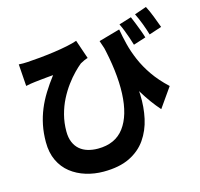

<svg xmlns="http://www.w3.org/2000/svg" viewBox="-128 -987 1256 1208"><g transform="rotate(-15 500.0 -383.0)"><path d="M726 -756Q734 -708 747 -656Q760 -604 783.5 -549Q807 -494 845 -439Q883 -384 941 -330L852 -203Q798 -264 751 -341.5Q704 -419 664 -513Q624 -607 588 -717ZM59 -707Q87 -705 116 -707Q152 -709 198.5 -713.5Q245 -718 292 -724.5Q339 -731 380 -739.5Q421 -748 446 -757L488 -634Q477 -631 463.5 -625Q450 -619 438 -612Q418 -596 391.5 -569Q365 -542 338 -505.5Q311 -469 288.5 -425Q266 -381 252.5 -329.5Q239 -278 239 -222Q239 -181 251.5 -151.5Q264 -122 286 -103Q308 -84 338.5 -75Q369 -66 404 -66Q517 -66 575 -143.5Q633 -221 639 -362Q645 -503 599 -693L728 -486Q745 -406 748 -325Q751 -244 735 -171Q719 -98 679 -40.5Q639 17 571 50Q503 83 401 83Q341 83 286 66Q231 49 188.5 15.5Q146 -18 121.5 -69.5Q97 -121 97 -190Q97 -249 107.5 -300.5Q118 -352 137.5 -399.5Q157 -447 185.5 -493Q214 -539 250 -586Q233 -585 210 -582.5Q187 -580 165 -578Q143 -576 129 -574Q113 -572 99.5 -570Q86 -568 69 -564ZM817 -811Q826 -790 836.5 -763.5Q847 -737 856.5 -711.5Q866 -686 872 -665L791 -639Q784 -663 775 -689Q766 -715 756.5 -739.5Q747 -764 736 -786ZM925 -849Q942 -817 958 -775Q974 -733 985 -703L903 -676Q893 -711 878 -750.5Q863 -790 847 -822Z"/></g></svg>

Font: Noto Sans JP Thin ExtraBold
Style: Regular
Weight: 800
Version: Version 2.004-H2;hotconv 1.0.118;makeotfexe 2.5.65603